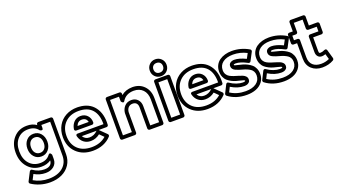

<svg xmlns="http://www.w3.org/2000/svg" viewBox="-73 -1539 4442 2494"><g transform="rotate(-20 2147.5 -292.0)"><path d="M0 -290Q0 -413.6 70.3 -491.7Q140.6 -569.8 252.9 -569.8Q329.1 -571.3 387.2 -530.8V-539.1Q387.2 -549.8 395 -556.9Q402.8 -564 412.1 -564H584Q594.7 -564 601.8 -556.2Q608.9 -548.3 608.9 -539.1V-48.8Q608.9 34.2 567.9 96.9Q526.9 159.7 455.1 192.9Q383.3 226.1 292 226.1Q220.2 226.1 154.8 205.8Q89.4 185.5 38.1 150.9Q30.3 146 28.1 136.2Q25.9 126.5 29.8 119.1L89.8 2Q92.8 -3.4 97.4 -7.3Q102.1 -11.2 109.9 -12.9Q117.7 -14.6 126 -7.8Q198.7 42 278.8 42Q332 42 359.1 19.5Q386.2 -2.9 387.2 -42Q332.5 -3.9 256.8 -3.9Q143.6 -3.9 71.8 -84Q0 -164.1 0 -290ZM49.8 -290Q49.8 -182.1 107.2 -118.2Q164.6 -54.2 256.8 -54.2Q346.2 -54.2 392.1 -116.2Q399.9 -126.5 407.5 -128.9Q415 -131.3 420.2 -127Q425.3 -122.6 429.2 -116.9Q433.1 -111.3 435.1 -106.4L437 -101.1V-43.9Q437 17.6 392.8 54.7Q348.6 91.8 278.8 91.8Q195.8 91.8 122.1 48.8L85 121.1Q178.7 175.8 292 175.8Q415.5 175.8 487.3 115Q559.1 54.2 559.1 -48.8V-514.2H437V-473.1Q437 -452.6 425.8 -449Q414.6 -445.3 403.3 -451.7L392.1 -458Q344.7 -521.5 252.9 -520Q162.1 -520 106 -457.8Q49.8 -395.5 49.8 -290ZM161.1 -285.2Q161.1 -352.5 199.5 -397.2Q237.8 -441.9 299.8 -441.9Q361.3 -441.9 399.2 -397.5Q437 -353 437 -285.2Q437 -218.8 398.9 -173.8Q360.8 -128.9 299.8 -128.9Q237.8 -128.9 199.5 -173.8Q161.1 -218.8 161.1 -285.2ZM210.9 -285.2Q210.9 -235.8 235.6 -207.5Q260.3 -179.2 299.8 -179.2Q338.9 -179.2 363 -207.5Q387.2 -235.8 387.2 -285.2Q387.2 -335.4 363 -363.8Q338.9 -392.1 299.8 -392.1Q260.3 -392.1 235.6 -363.5Q210.9 -335 210.9 -285.2Z M645 -268.1Q645 -356.9 683.8 -425.8Q722.7 -494.6 792.2 -532.2Q861.8 -569.8 951.2 -569.8Q955.6 -569.8 963.9 -569.3Q972.2 -568.8 976.1 -568.8Q1115.2 -560.5 1186.3 -466.6Q1257.3 -372.6 1248 -221.2Q1247.6 -210.9 1240.2 -204.6Q1232.9 -198.2 1223.1 -198.2H1114.7L1117.2 -195.8L1208 -106.9Q1215.3 -100.6 1215.6 -89.8Q1215.8 -79.1 1209 -71.8Q1163.6 -22 1098.9 4.4Q1034.2 30.8 956.1 30.8Q815.9 30.8 730.5 -52Q645 -134.8 645 -268.1ZM694.8 -268.1Q694.8 -153.8 764.4 -86.4Q834 -19 956.1 -19Q1077.1 -19 1154.8 -88.9L1099.1 -144Q1041.5 -98.1 971.2 -98.1Q915 -98.1 875 -129.6Q835 -161.1 819.8 -216.8Q818.8 -224.6 818.4 -230.2Q817.9 -235.8 821.5 -239.3Q825.2 -242.7 827.4 -244.4Q829.6 -246.1 834.2 -247.1Q838.9 -248 840.3 -248Q841.8 -248 843.8 -248H1198.7Q1201.2 -378.9 1138.4 -449.5Q1075.7 -520 951.2 -520Q835.4 -520 765.1 -451.4Q694.8 -382.8 694.8 -268.1ZM815.9 -319.8Q825.2 -377 861.8 -413.6Q898.4 -450.2 953.1 -450.2Q1010.3 -450.2 1046.1 -412.4Q1082 -374.5 1082 -315.9Q1082 -306.6 1075 -298.8Q1067.9 -291 1057.1 -291H840.8Q828.6 -291 822.5 -297.4Q816.4 -303.7 815.7 -309.1Q814.9 -314.5 815.9 -319.8ZM874 -340.8H1028.8Q1015.1 -399.9 953.1 -399.9Q896.5 -399.9 874 -340.8ZM880.9 -198.2Q909.7 -147.9 971.2 -147.9Q1034.2 -147.9 1082 -195.8Q1082.5 -196.3 1083.5 -197Q1084.5 -197.8 1085 -198.2Z M1336.4 0V-539.1Q1336.4 -549.8 1344.2 -556.9Q1352.1 -564 1361.3 -564H1534.7Q1545.4 -564 1552.5 -556.2Q1559.6 -548.3 1559.6 -539.1V-519Q1619.1 -570.3 1714.4 -571.8Q1814 -571.8 1875.2 -507.6Q1936.5 -443.4 1936.5 -339.8V0Q1936.5 10.7 1928.7 17.8Q1920.9 24.9 1911.6 24.9H1739.7Q1729 24.9 1721.7 17.1Q1714.4 9.3 1714.4 0V-292Q1714.4 -330.1 1696.3 -349.6Q1678.2 -369.1 1644.5 -369.1Q1608.9 -369.1 1586.4 -346.7Q1564 -324.2 1559.6 -284.2V0Q1559.6 10.7 1551.8 17.8Q1543.9 24.9 1534.7 24.9H1361.3Q1350.6 24.9 1343.5 17.1Q1336.4 9.3 1336.4 0ZM1386.7 -24.9H1509.8V-285.2V-288.1Q1515.6 -345.2 1551.8 -382.1Q1587.9 -418.9 1644.5 -418.9Q1698.2 -418.9 1731.4 -383.5Q1764.6 -348.1 1764.6 -292V-24.9H1886.7V-339.8Q1886.7 -424.8 1840.1 -473.4Q1793.5 -522 1714.4 -522Q1605.5 -520.5 1555.7 -438Q1549.8 -428.2 1543 -426.3Q1536.1 -424.3 1530.5 -428Q1524.9 -431.6 1520 -436.8Q1515.1 -441.9 1512.2 -446.3L1509.8 -451.2V-514.2H1386.7Z M2001.5 -693.8Q2001.5 -743.2 2034.7 -776.6Q2067.9 -810.1 2117.2 -810.1Q2166.5 -810.1 2200 -776.6Q2233.4 -743.2 2233.4 -693.8Q2233.4 -643.6 2200 -610.4Q2166.5 -577.1 2117.2 -577.1Q2067.9 -577.1 2034.7 -610.4Q2001.5 -643.6 2001.5 -693.8ZM2005.4 0V-539.1Q2005.4 -549.8 2013.2 -556.9Q2021 -564 2030.3 -564H2202.1Q2212.9 -564 2220.2 -556.2Q2227.5 -548.3 2227.5 -539.1V0Q2227.5 10.7 2219.5 17.8Q2211.4 24.9 2202.1 24.9H2030.3Q2019.5 24.9 2012.5 17.1Q2005.4 9.3 2005.4 0ZM2051.3 -693.8Q2051.3 -663.1 2069.1 -645Q2086.9 -627 2117.2 -627Q2147.5 -627 2165.5 -645Q2183.6 -663.1 2183.6 -693.8Q2183.6 -723.6 2165.5 -741.7Q2147.5 -759.8 2117.2 -759.8Q2087.4 -759.8 2069.3 -741.7Q2051.3 -723.6 2051.3 -693.8ZM2055.2 -24.9H2177.2V-514.2H2055.2Z M2230 -268.1Q2230 -356.9 2268.8 -425.8Q2307.6 -494.6 2377.2 -532.2Q2446.8 -569.8 2536.1 -569.8Q2540.5 -569.8 2548.8 -569.3Q2557.1 -568.8 2561 -568.8Q2700.2 -560.5 2771.2 -466.6Q2842.3 -372.6 2833 -221.2Q2832.5 -210.9 2825.2 -204.6Q2817.9 -198.2 2808.1 -198.2H2699.7L2702.1 -195.8L2793 -106.9Q2800.3 -100.6 2800.5 -89.8Q2800.8 -79.1 2793.9 -71.8Q2748.5 -22 2683.8 4.4Q2619.1 30.8 2541 30.8Q2400.9 30.8 2315.4 -52Q2230 -134.8 2230 -268.1ZM2279.8 -268.1Q2279.8 -153.8 2349.4 -86.4Q2418.9 -19 2541 -19Q2662.1 -19 2739.7 -88.9L2684.1 -144Q2626.5 -98.1 2556.2 -98.1Q2500 -98.1 2460 -129.6Q2419.9 -161.1 2404.8 -216.8Q2403.8 -224.6 2403.3 -230.2Q2402.8 -235.8 2406.5 -239.3Q2410.2 -242.7 2412.4 -244.4Q2414.6 -246.1 2419.2 -247.1Q2423.8 -248 2425.3 -248Q2426.8 -248 2428.7 -248H2783.7Q2786.1 -378.9 2723.4 -449.5Q2660.6 -520 2536.1 -520Q2420.4 -520 2350.1 -451.4Q2279.8 -382.8 2279.8 -268.1ZM2400.9 -319.8Q2410.2 -377 2446.8 -413.6Q2483.4 -450.2 2538.1 -450.2Q2595.2 -450.2 2631.1 -412.4Q2667 -374.5 2667 -315.9Q2667 -306.6 2659.9 -298.8Q2652.8 -291 2642.1 -291H2425.8Q2413.6 -291 2407.5 -297.4Q2401.4 -303.7 2400.6 -309.1Q2399.9 -314.5 2400.9 -319.8ZM2459 -340.8H2613.8Q2600.1 -399.9 2538.1 -399.9Q2481.4 -399.9 2459 -340.8ZM2465.8 -198.2Q2494.6 -147.9 2556.2 -147.9Q2619.1 -147.9 2667 -195.8Q2667.5 -196.3 2668.5 -197Q2669.4 -197.8 2669.9 -198.2Z M2819.3 -80.1 2874.5 -189.9Q2877 -195.3 2881.3 -199.2Q2885.7 -203.1 2893.6 -204.6Q2901.4 -206.1 2910.6 -199.2Q2953.1 -169.4 2999.8 -153.3Q3046.4 -137.2 3087.4 -137.2Q3102.1 -137.2 3110.4 -139.9Q3118.7 -142.6 3120.1 -144.8Q3121.6 -147 3121.6 -148.9Q3121.6 -155.3 3106.2 -160.6Q3090.8 -166 3066.2 -171.6Q3041.5 -177.2 3011.7 -185.3Q2981.9 -193.4 2952.4 -208.3Q2922.9 -223.1 2898.2 -243.9Q2873.5 -264.6 2858.4 -298.8Q2843.3 -333 2843.3 -376Q2843.3 -423.3 2862.8 -461.2Q2882.3 -499 2916 -522.9Q2949.7 -546.9 2993.4 -559.3Q3037.1 -571.8 3087.4 -571.8Q3213.4 -571.8 3322.3 -507.8Q3331.1 -502.9 3333.7 -492.7Q3336.4 -482.4 3331.5 -474.1L3272.5 -361.8Q3268.1 -352.5 3257.8 -349.6Q3247.6 -346.7 3238.3 -352.1Q3144.5 -402.8 3080.6 -402.8Q3052.7 -402.8 3052.7 -391.1Q3052.7 -386.2 3068.4 -381.6Q3084 -377 3108.9 -371.3Q3133.8 -365.7 3164.1 -357.4Q3194.3 -349.1 3224.6 -333.7Q3254.9 -318.4 3279.8 -297.6Q3304.7 -276.9 3320.1 -242.4Q3335.4 -208 3335.4 -165Q3335.4 -102.5 3300.5 -56.9Q3265.6 -11.2 3209.5 10.5Q3153.3 32.2 3083.5 32.2Q2931.2 32.2 2826.7 -48.8Q2819.3 -54.7 2817.4 -64.2Q2815.4 -73.7 2819.3 -80.1ZM2873.5 -77.1Q2962.4 -18.1 3083.5 -18.1Q3176.8 -18.1 3231.2 -57.4Q3285.6 -96.7 3285.6 -165Q3285.6 -194.3 3273.7 -217Q3261.7 -239.7 3241.7 -252.9Q3221.7 -266.1 3196.3 -277.1Q3170.9 -288.1 3144.3 -294.7Q3117.7 -301.3 3092.3 -310.1Q3066.9 -318.8 3046.9 -328.1Q3026.9 -337.4 3014.6 -353.5Q3002.4 -369.6 3002.4 -391.1Q3002.4 -422.9 3026.1 -438Q3049.8 -453.1 3080.6 -453.1Q3145.5 -453.1 3239.3 -408.2L3275.4 -476.1Q3186 -522 3087.4 -522Q2998 -522 2945.8 -483.2Q2893.6 -444.3 2893.6 -376Q2893.6 -342.3 2908.7 -317.9Q2923.8 -293.5 2948.2 -280Q2972.7 -266.6 3002.4 -256.6Q3032.2 -246.6 3061.8 -238.3Q3091.3 -230 3116 -219.7Q3140.6 -209.5 3156 -191.9Q3171.4 -174.3 3171.4 -148.9Q3171.4 -126.5 3157.5 -111.8Q3143.6 -97.2 3125.7 -92Q3107.9 -86.9 3087.4 -86.9Q2998.5 -86.9 2906.7 -143.1Z M3332 -80.1 3387.2 -189.9Q3389.6 -195.3 3394 -199.2Q3398.4 -203.1 3406.2 -204.6Q3414.1 -206.1 3423.3 -199.2Q3465.8 -169.4 3512.5 -153.3Q3559.1 -137.2 3600.1 -137.2Q3614.7 -137.2 3623 -139.9Q3631.3 -142.6 3632.8 -144.8Q3634.3 -147 3634.3 -148.9Q3634.3 -155.3 3618.9 -160.6Q3603.5 -166 3578.9 -171.6Q3554.2 -177.2 3524.4 -185.3Q3494.6 -193.4 3465.1 -208.3Q3435.5 -223.1 3410.9 -243.9Q3386.2 -264.6 3371.1 -298.8Q3356 -333 3356 -376Q3356 -423.3 3375.5 -461.2Q3395 -499 3428.7 -522.9Q3462.4 -546.9 3506.1 -559.3Q3549.8 -571.8 3600.1 -571.8Q3726.1 -571.8 3835 -507.8Q3843.8 -502.9 3846.4 -492.7Q3849.1 -482.4 3844.2 -474.1L3785.2 -361.8Q3780.8 -352.5 3770.5 -349.6Q3760.3 -346.7 3751 -352.1Q3657.2 -402.8 3593.3 -402.8Q3565.4 -402.8 3565.4 -391.1Q3565.4 -386.2 3581.1 -381.6Q3596.7 -377 3621.6 -371.3Q3646.5 -365.7 3676.8 -357.4Q3707 -349.1 3737.3 -333.7Q3767.6 -318.4 3792.5 -297.6Q3817.4 -276.9 3832.8 -242.4Q3848.1 -208 3848.1 -165Q3848.1 -102.5 3813.2 -56.9Q3778.3 -11.2 3722.2 10.5Q3666 32.2 3596.2 32.2Q3443.8 32.2 3339.4 -48.8Q3332 -54.7 3330.1 -64.2Q3328.1 -73.7 3332 -80.1ZM3386.2 -77.1Q3475.1 -18.1 3596.2 -18.1Q3689.5 -18.1 3743.9 -57.4Q3798.3 -96.7 3798.3 -165Q3798.3 -194.3 3786.4 -217Q3774.4 -239.7 3754.4 -252.9Q3734.4 -266.1 3709 -277.1Q3683.6 -288.1 3657 -294.7Q3630.4 -301.3 3605 -310.1Q3579.6 -318.8 3559.6 -328.1Q3539.6 -337.4 3527.3 -353.5Q3515.1 -369.6 3515.1 -391.1Q3515.1 -422.9 3538.8 -438Q3562.5 -453.1 3593.3 -453.1Q3658.2 -453.1 3752 -408.2L3788.1 -476.1Q3698.7 -522 3600.1 -522Q3510.7 -522 3458.5 -483.2Q3406.2 -444.3 3406.2 -376Q3406.2 -342.3 3421.4 -317.9Q3436.5 -293.5 3460.9 -280Q3485.4 -266.6 3515.1 -256.6Q3544.9 -246.6 3574.5 -238.3Q3604 -230 3628.7 -219.7Q3653.3 -209.5 3668.7 -191.9Q3684.1 -174.3 3684.1 -148.9Q3684.1 -126.5 3670.2 -111.8Q3656.2 -97.2 3638.4 -92Q3620.6 -86.9 3600.1 -86.9Q3511.2 -86.9 3419.4 -143.1Z M3846.7 -400.9V-514.2Q3846.7 -524.9 3854.7 -532Q3862.8 -539.1 3872.1 -539.1H3921.9V-664.1Q3921.9 -674.8 3929.7 -681.9Q3937.5 -689 3946.8 -689H4118.7Q4129.4 -689 4136.7 -681.2Q4144 -673.3 4144 -664.1V-540H4259.8Q4270.5 -540 4277.6 -532.2Q4284.7 -524.4 4284.7 -515.1V-400.9Q4284.7 -390.1 4276.9 -383.1Q4269 -376 4259.8 -376H4144V-189.9Q4144 -166.5 4149.2 -160.6Q4154.3 -154.8 4168.9 -155.8Q4190.4 -155.8 4226.1 -171.9Q4231 -173.3 4237.3 -174.1Q4243.7 -174.8 4250.2 -170.2Q4256.8 -165.5 4259.8 -155.8L4293.9 -36.1Q4295.9 -27.8 4292.5 -19.3Q4289.1 -10.7 4282.7 -6.8Q4214.8 33.2 4126 33.2Q4036.6 33.2 3979.2 -18.8Q3921.9 -70.8 3921.9 -163.1V-376H3872.1Q3861.3 -376 3854 -383.8Q3846.7 -391.6 3846.7 -400.9ZM3897 -425.8H3946.8Q3956.1 -425.8 3963.9 -418.7Q3971.7 -411.6 3971.7 -400.9V-163.1Q3971.7 -91.8 4013.2 -54.4Q4054.7 -17.1 4126 -17.1Q4187 -17.1 4239.7 -42L4218.8 -116.2Q4189 -106 4168.9 -106Q4134.8 -105.5 4114.3 -128.4Q4093.8 -151.4 4093.8 -189.9V-400.9Q4093.8 -410.2 4100.8 -418Q4107.9 -425.8 4118.7 -425.8H4234.9V-490.2H4118.7Q4109.4 -490.2 4101.6 -497.3Q4093.8 -504.4 4093.8 -515.1V-639.2H3971.7V-514.2Q3971.7 -504.9 3964.6 -496.8Q3957.5 -488.8 3946.8 -488.8H3897Z"/></g></svg>

Font: Trueno Bold Outline
Style: Regular
Weight: 700
Width: 6
Designer: Julieta Ulanovsky
Foundry: Julieta Ulanovsky
Version: Version 3.001b | FøM Fix